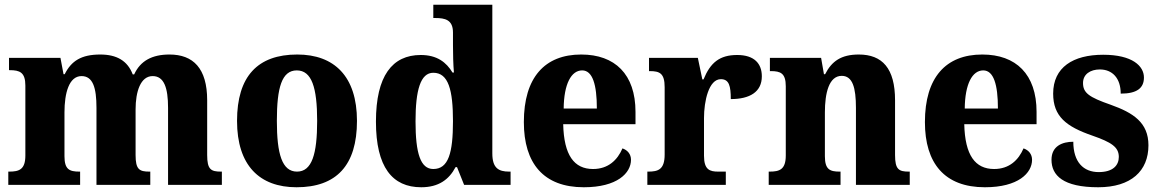

<svg xmlns="http://www.w3.org/2000/svg" viewBox="-20 -780 4893 810"><path d="M15 0H318V-56H315C273 -56 252 -65 252 -121V-306C252 -387 271 -459 324 -459C372 -459 387 -410 387 -325V0H614V-56H610C568 -56 552 -65 552 -126V-318C552 -394 573 -459 624 -459C672 -459 689 -410 689 -325V0H916V-56H912C870 -56 854 -65 854 -126V-357C854 -492 795 -550 695 -550C621 -550 572 -523 546 -466H540C518 -524 472 -550 403 -550C323 -550 281 -523 253 -467H248L235 -536H18V-484H21C63 -484 87 -475 87 -419V-124C87 -65 61 -56 19 -56H15Z M1231 10C1399 10 1486 -82 1486 -270C1486 -458 1390 -550 1234 -550C1067 -550 980 -458 980 -270C980 -82 1075 10 1231 10ZM1233 -56C1170 -56 1148 -130 1148 -270C1148 -411 1169 -483 1232 -483C1295 -483 1318 -411 1318 -270C1318 -130 1296 -56 1233 -56Z M1757 10C1830 10 1874 -22 1902 -75H1908L1938 0H2134V-56H2128C2083 -56 2057 -71 2057 -133V-760H1808V-704H1816C1857 -704 1891 -697 1891 -643V-590C1891 -553 1892 -507 1895 -474H1889C1863 -517 1824 -548 1755 -548C1635 -548 1566 -460 1566 -267C1566 -75 1635 10 1757 10ZM1808 -67C1754 -67 1733 -133 1733 -268C1733 -400 1754 -473 1808 -473C1872 -473 1891 -400 1891 -269C1891 -135 1872 -67 1808 -67Z M2443 10C2584 10 2642 -50 2642 -106C2642 -130 2627 -147 2606 -154C2585 -105 2546 -67 2482 -67C2402 -67 2359 -125 2356 -256H2661V-308C2661 -467 2574 -550 2432 -550C2278 -550 2190 -453 2190 -265C2190 -91 2273 10 2443 10ZM2498 -322H2358C2359 -426 2390 -483 2436 -483C2480 -483 2498 -423 2498 -322Z M2711 0H3042V-56H3010C2974 -56 2950 -64 2950 -123V-282C2950 -353 2970 -446 3021 -446C3056 -446 3063 -417 3063 -362C3143 -362 3194 -392 3194 -458C3194 -511 3163 -548 3090 -548C3016 -548 2977 -516 2948 -445H2943L2924 -536H2718V-480H2721C2763 -480 2784 -471 2784 -412V-128C2784 -65 2757 -56 2715 -56H2711Z M3223 0H3526V-56H3522C3481 -56 3460 -65 3460 -121V-306C3460 -387 3477 -460 3531 -460C3577 -460 3591 -410 3591 -325V0H3818V-56H3814C3772 -56 3756 -65 3756 -126V-357C3756 -492 3702 -550 3603 -550C3529 -550 3489 -522 3461 -467H3456L3444 -536H3228V-480H3232C3273 -480 3295 -471 3295 -416V-124C3295 -65 3269 -56 3227 -56H3223Z M4135 10C4276 10 4334 -50 4334 -106C4334 -130 4319 -147 4298 -154C4277 -105 4238 -67 4174 -67C4094 -67 4051 -125 4048 -256H4353V-308C4353 -467 4266 -550 4124 -550C3970 -550 3882 -453 3882 -265C3882 -91 3965 10 4135 10ZM4190 -322H4050C4051 -426 4082 -483 4128 -483C4172 -483 4190 -423 4190 -322Z M4613 10C4752 10 4825 -59 4825 -167C4825 -263 4761 -304 4666 -338C4574 -370 4549 -388 4549 -430C4549 -467 4580 -487 4620 -487C4672 -487 4708 -451 4708 -385C4776 -385 4806 -408 4806 -453C4806 -501 4758 -549 4634 -549C4507 -549 4423 -496 4423 -385C4423 -289 4478 -246 4588 -208C4668 -180 4700 -160 4700 -118C4700 -83 4676 -54 4615 -54C4551 -54 4508 -96 4508 -182C4462 -182 4416 -164 4416 -106C4416 -40 4465 10 4613 10Z"/></svg>

Font: Noto Serif Bengali SemiCondensed ExtraBold
Style: Regular
Weight: 800
Width: 4
Designer: Juan Bruce, Universal Thirst, Indian Type Foundry and the Monotype Design Team.
Foundry: Monotype Imaging Inc.
Version: Version 2.003